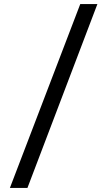

<svg xmlns="http://www.w3.org/2000/svg" viewBox="-20 -822 532 952"><path d="M29 110 378 -802H463L116 110Z"/></svg>

Font: Literata 7pt
Style: Regular
Weight: 400
Designer: Latin by Veronika Burian and Jose Scaglione. Greek by Irene Vlachou. Cyrillic by Vera Evstafieva.
Foundry: TypeTogether
Version: Version 3.002